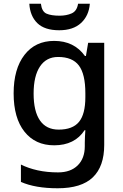

<svg xmlns="http://www.w3.org/2000/svg" viewBox="-20 -768 659 1028"><path d="M270 -549Q377 -549 435 -468H440L452 -539H538V8Q538 123 477 181.5Q416 240 289 240Q169 240 92 206V113Q132 133 182 144Q232 155 291 155Q358 155 396 117.5Q434 80 434 15V-4Q434 -16 435 -38Q436 -60 437 -71H433Q380 10 270 10Q169 10 111 -63Q53 -136 53 -268Q53 -399 111 -474Q169 -549 270 -549ZM291 -463Q228 -463 194 -412Q160 -361 160 -267Q160 -172 194 -123Q228 -74 294 -74Q369 -74 403 -115.5Q437 -157 437 -248V-269Q437 -371 402.5 -417Q368 -463 291 -463ZM461 -748Q456 -684 414 -645Q372 -606 297 -606Q219 -606 180 -644Q141 -682 137 -748H199Q204 -706 229 -695Q254 -684 299 -684Q336 -684 364 -696.5Q392 -709 398 -748Z"/></svg>

Font: Noto Sans Syriac Medium
Style: Regular
Weight: 500
Designer: Patrick Giasson and the Monotype Design Team
Foundry: Monotype Imaging Inc.
Version: Version 3.000; ttfautohint (v1.8.4.7-5d5b)